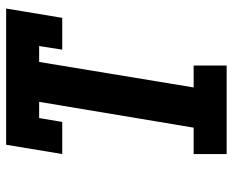

<svg xmlns="http://www.w3.org/2000/svg" viewBox="-88 -688 775 640"><g transform="rotate(-90 300.0 -367.5)"><path d="M107 0V-110H195L281 -625H227L214 -548H107L138 -735H592L561 -548H455L467 -625H414L329 -110H402V0Z"/></g></svg>

Font: Iosevka Slab XBdExObl
Style: Regular
Weight: 800
Width: 7
Italic angle: -9°
Monospace: yes
Designer: Belleve Invis
Foundry: Belleve Invis
Version: Version 11.1.0; ttfautohint (v1.8.3)